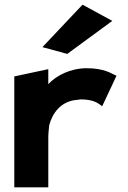

<svg xmlns="http://www.w3.org/2000/svg" viewBox="-20 -789 544 819"><path d="M161 -588 267 -559 459 -700 332 -769ZM477 -466 468 -470C456 -475 424 -498 350 -498C280 -498 219 -466 186 -430V-494L41 -463V10H186V-201C186 -220 188 -237 190 -255C203 -305 239 -358 309 -363C314 -363 319 -365 324 -365C378 -365 397 -349 406 -343L416 -336Z"/></svg>

Font: Bluebird
Style: SfBdExt
Weight: 700
Designer: Jasper
Foundry: Cannot Into Space Fonts
Version: Version 0.98